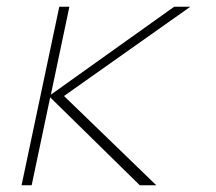

<svg xmlns="http://www.w3.org/2000/svg" viewBox="-20 -550 640 570"><path d="M44 0 156 -530H186L131 -269L497 -530H545L170 -265L444 0H395L129 -261L74 0Z"/></svg>

Font: Geist Mono Thin
Style: Italic
Weight: 100
Italic angle: -12°
Monospace: yes
Designer: Basement.studio, Andrés Briganti, Mateo Zaragoza
Foundry: Basement.studio, Vercel, Andrés Briganti, Guido Ferreyra, Mateo Zaragoza
Version: Version 1.500; ttfautohint (v1.8.4.7-5d5b)